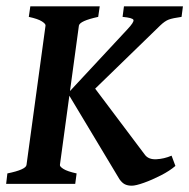

<svg xmlns="http://www.w3.org/2000/svg" viewBox="-23 -586 603 612"><path d="M560.1 -565.9 555.7 -532.2Q527.8 -528.3 515.1 -523.7Q502.4 -519 487.3 -504.4L265.1 -288.6H193.4L382.8 -492.2Q405.3 -516.1 402.3 -522.7Q399.4 -529.3 367.7 -532.2L372.1 -565.9ZM536.1 -57.1Q518.1 -41.5 490 -27.1Q461.9 -12.7 435.8 -3.4Q409.7 5.9 397 5.9Q384.3 5.9 375.2 1.5Q366.2 -2.9 357.9 -14.6L193.4 -288.6L265.1 -323.7L439.5 -91.8Q451.2 -77.1 475.6 -78.4Q500 -79.6 523.9 -89.8ZM294.9 -565.9 290 -532.2Q231.4 -519.5 228.5 -504.4L168 -60.5Q167 -55.2 179.4 -47.4Q191.9 -39.6 221.2 -33.2L216.8 0H-3.4L0.5 -33.2Q60.1 -45.4 61.5 -60.5L122.1 -504.4Q123 -509.8 110.6 -517.8Q98.1 -525.9 68.8 -532.2L73.7 -565.9Z"/></svg>

Font: Dai Banna SIL SemiBold
Style: Italic
Weight: 600
Italic angle: -11°
Designer: Victor Gaultney
Foundry: SIL International
Version: Version 4.000